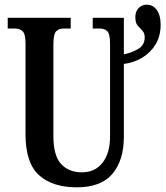

<svg xmlns="http://www.w3.org/2000/svg" viewBox="-20 -790 710 820"><path d="M308 10Q204 10 146.5 -42Q89 -94 89 -217V-603Q89 -645 76.5 -656.5Q64 -668 46 -668H13V-714H282V-668H250Q231 -668 219.5 -656Q208 -644 208 -599V-210Q208 -125 241 -89.5Q274 -54 329 -54Q386 -54 418 -95Q450 -136 450 -207V-603Q450 -645 438.5 -656.5Q427 -668 408 -668H376V-714H509V-558Q544 -565 571 -581.5Q598 -598 598 -630Q598 -649 588 -659Q578 -669 568 -680.5Q558 -692 558 -718Q558 -741 572 -755.5Q586 -770 607 -770Q633 -770 649.5 -747.5Q666 -725 666 -685Q666 -636 644.5 -600.5Q623 -565 587 -543.5Q551 -522 509 -517V-206Q509 -106 460.5 -48Q412 10 308 10Z"/></svg>

Font: Noto Serif ExtraCondensed SemiBold
Style: Regular
Weight: 600
Width: 2
Designer: Monotype Design Team
Foundry: Monotype Imaging Inc.
Version: Version 2.015; ttfautohint (v1.8.4.7-5d5b)